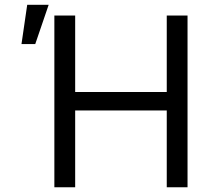

<svg xmlns="http://www.w3.org/2000/svg" viewBox="-20 -793 902 813"><path d="M210.2 -727.3H298.3V-403.4H686.1V-727.3H774.1V0H686.1V-325.3H298.3V0H210.2ZM95.2 -772.7H186.1L129.3 -606.5H71Z"/></svg>

Font: Fast_Sans-Dotted
Style: Regular
Weight: 400
Version: Version 3.018